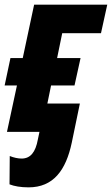

<svg xmlns="http://www.w3.org/2000/svg" viewBox="-28 -568 482 827"><path d="M95 239C202 239 256 165 281 47L316 -122H176L192 -200H293L319 -318H218L240 -425H407L434 -548H119L70 -318H17L-8 -200H45L2 0H142L135 33C125 88 103 115 65 115C50 115 31 111 14 104L13 226C33 234 61 239 95 239Z"/></svg>

Font: Noto Sans Display SemiCondensed Extra
Style: Italic
Weight: 800
Width: 4
Italic angle: -12°
Designer: Monotype Design Team
Foundry: Monotype Imaging Inc.
Version: Version 1.900